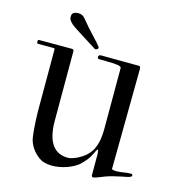

<svg xmlns="http://www.w3.org/2000/svg" viewBox="-130 -1021 1036 1133"><g transform="rotate(15 388.5 -455.0)"><path d="M532.7 -9.3V-136.7Q532.7 -139.2 532 -146.7Q531.2 -154.3 530.3 -159.7Q530.3 -160.6 528.3 -162.6L526.9 -164.1Q523.4 -164.1 521 -158.7Q512.2 -140.6 506.6 -129.4Q501 -118.2 495.1 -108.9Q489.3 -99.6 481.2 -90.1Q473.1 -80.6 460 -66.9Q445.8 -51.3 425 -39.3Q404.3 -27.3 381.1 -19Q357.9 -10.7 334.5 -6.6Q311 -2.4 291 -2.4Q272 -2.4 253.2 -6.1Q234.4 -9.8 224.6 -15.1Q207.5 -24.4 194.1 -36.6Q180.7 -48.8 170.4 -62Q160.2 -75.2 153.1 -88.9Q146 -102.5 142.6 -114.7Q139.6 -123.5 137.5 -139.2Q135.3 -154.8 133.5 -173.3Q131.8 -191.9 130.6 -211.7Q129.4 -231.4 128.7 -248.8Q127.9 -266.1 127.7 -279.3Q127.4 -292.5 127.4 -297.4V-668.9Q127.4 -675.8 118.2 -675.8H24.9Q17.6 -675.8 17.6 -688.5Q17.6 -699.2 24.9 -699.2H227.1Q230 -699.2 233.9 -697Q237.8 -694.8 237.8 -688.5V-262.7Q237.8 -162.6 274.9 -114.3Q307.6 -71.8 368.2 -71.8Q376 -71.8 384.3 -73.7Q392.6 -75.7 400.6 -78.4Q408.7 -81.1 415.8 -84.2Q422.9 -87.4 428.7 -90.3Q449.2 -101.1 464.4 -113Q479.5 -125 491 -138.9Q502.4 -152.8 510.3 -169.4Q518.1 -186 523.4 -206.1Q525.9 -214.4 527.6 -225.6Q529.3 -236.8 530.5 -249.3Q531.7 -261.7 532.2 -274.4Q532.7 -287.1 532.7 -297.4V-666.5Q526.4 -674.8 510.5 -677Q494.6 -679.2 478 -680.2Q472.2 -680.2 466.3 -680.4Q460.4 -680.7 451.7 -680.7Q443.4 -680.7 429.9 -681.2Q416.5 -681.6 396.5 -681.6Q386.7 -681.6 386.7 -692.9Q386.7 -697.8 389.6 -701.9Q392.6 -706.1 402.8 -706.1L634.8 -704.6Q639.2 -704.6 641.6 -699.7Q644 -694.8 644 -688.5L637.7 -75.2Q640.6 -71.3 649.7 -70.3Q658.7 -69.3 665.5 -69.3Q688 -69.3 709.2 -73.5Q730.5 -77.6 754.9 -77.6Q763.2 -77.6 763.2 -68.4Q763.2 -63.5 757.3 -60.3Q751.5 -57.1 743.4 -54.9Q735.4 -52.7 726.3 -51.3Q717.3 -49.8 710.9 -48.3Q688 -43 662.6 -37.4Q637.2 -31.7 612.8 -22.9Q606 -20.5 595.9 -16.4Q585.9 -12.2 575.7 -8.3Q565.4 -4.4 556.6 -1.5Q547.9 1.5 543.5 1.5Q539.6 1.5 536.1 -1.2Q532.7 -3.9 532.7 -9.3ZM170.4 -871.6Q169.9 -874 169.7 -876.7Q169.4 -879.4 169.4 -881.8Q169.4 -893.6 175.5 -901.1Q181.6 -908.7 196.8 -911.1Q199.7 -911.6 202.6 -911.9Q205.6 -912.1 208.5 -912.1Q219.7 -912.1 230.2 -908Q240.7 -903.8 247.6 -895Q293.5 -839.8 326.9 -804.9Q360.4 -770 375 -750Q376 -748 376 -745.6Q377 -740.2 371.6 -736.8Q366.2 -733.4 362.3 -732.9L359.4 -732.4Q358.9 -731.9 358.4 -731.9Q357.9 -731.9 356.9 -732.9Q341.3 -743.2 321.3 -755.6Q301.3 -768.1 280.8 -781Q260.3 -793.9 241.2 -806.2Q222.2 -818.4 208.5 -827.6Q193.8 -837.4 182.9 -849.6Q171.9 -861.8 170.4 -871.6Z"/></g></svg>

Font: IM FELL French Canon SC
Style: Regular
Weight: 400
Designer: Igino Marini
Foundry: Igino Marini
Version: 3.00